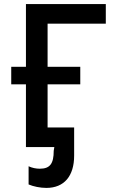

<svg xmlns="http://www.w3.org/2000/svg" viewBox="-20 -720 551 940"><path d="M107 0H246L243 18C243 81 225 106 175 106C156 106 137 102 120 94V183C143 193 177 200 207 200C294 200 343 142 343 42V-96H213V-307H373V-393H213V-604H498V-700H107V-393H35V-307H107Z"/></svg>

Font: Fixel Display Medium
Style: Regular
Weight: 500
Designer: AlfaBravo + MacPaw
Foundry: Kyrylo Tkachov, Marchela Mozhyna, Serhii Makarenko, Maria Weinstein, Zakhar Kryvoshyya
Version: Version 1.211